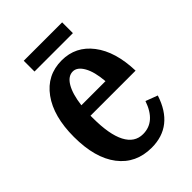

<svg xmlns="http://www.w3.org/2000/svg" viewBox="-192 -704 806 806"><g transform="rotate(-45 211.0 -301.0)"><path d="M101.1 -620.1H329.1V-556.2H101.1ZM237.8 -47.9Q311.5 -47.9 342.8 -139.2L396 -119.1Q351.6 18.1 223.1 18.1Q129.9 18.1 76.9 -51Q23.9 -120.1 23.9 -245.1Q23.9 -366.7 75.4 -437.7Q127 -508.8 214.8 -508.8Q297.9 -508.8 349.1 -441.9Q400.4 -375 403.8 -258.8H136.2V-245.1Q136.2 -147.5 162.1 -97.7Q188 -47.9 237.8 -47.9ZM214.8 -442.9Q186.5 -442.9 167 -409.7Q147.5 -376.5 140.1 -316.9H283.2Q278.3 -377 259.5 -409.9Q240.7 -442.9 214.8 -442.9Z"/></g></svg>

Font: Margherita Bold
Style: Regular
Weight: 700
Designer: James Puckett
Foundry: Dunwich Type Founders
Version: Version 1.008;hotconv 1.0.109;makeotfexe 2.5.65596